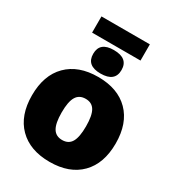

<svg xmlns="http://www.w3.org/2000/svg" viewBox="-242 -1184 1213 1333"><g transform="rotate(30 364.5 -517.5)"><path d="M561 -1045V-915H173V-1045ZM365 -886Q480 -886 480 -792Q480 -698 365 -698Q253 -698 253 -792Q253 -886 365 -886ZM118 -580.5Q207 -670 365 -670Q523 -670 611.5 -580.5Q700 -491 700 -330Q700 -169 611.5 -79.5Q523 10 365 10Q207 10 118 -79.5Q29 -169 29 -330Q29 -491 118 -580.5ZM439 -455.5Q416 -495 365 -495Q314 -495 290.5 -455.5Q267 -416 267 -330Q267 -244 290.5 -204.5Q314 -165 365 -165Q416 -165 439 -204.5Q462 -244 462 -330Q462 -416 439 -455.5Z"/></g></svg>

Font: Elaine Sans Black
Style: Regular
Weight: 900
Designer: Wei Huang
Foundry: Wei Huang
Version: Version 2.001;December 24, 2019;FontCreator 12.0.0.2547 64-b